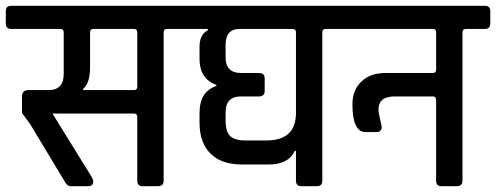

<svg xmlns="http://www.w3.org/2000/svg" viewBox="-44 -643 1713 663"><path d="M243 -332H419Q430 -332 430 -344V-531Q430 -543 419 -543H278Q267 -543 267 -531V-411Q267 -356 243 -336ZM278 -17Q278 0 260 0H201Q189 0 182 -12L61 -213L32 -253V-310Q32 -332 55 -332H124Q176 -332 176 -388V-531Q176 -543 165 -543H-5Q-24 -543 -24 -563V-605Q-24 -623 -5 -623H597Q617 -623 617 -605V-562Q617 -543 597 -543H532Q521 -543 521 -531V-19Q521 0 501 0H449Q430 0 430 -19V-239Q430 -251 419 -251H137L272 -33Q278 -21 278 -17Z M645 -439V-481Q645 -524 674 -539V-543H588Q569 -543 569 -563V-605Q569 -623 588 -623H1145Q1165 -623 1165 -605V-562Q1165 -543 1145 -543H1080Q1069 -543 1069 -531V-19Q1069 0 1050 0H997Q978 0 978 -19V-122H974Q952 -75 884 -75H791Q721 -75 683 -112.5Q645 -150 645 -220V-253Q645 -327 703 -346V-350Q645 -371 645 -439ZM967 -543H783Q735 -543 735 -488V-445Q735 -391 788 -391H850Q870 -391 870 -372V-329Q870 -310 850 -310H788Q735 -310 735 -255V-228Q735 -189 750.5 -173.5Q766 -158 804 -158H878Q978 -159 978 -253V-531Q978 -543 967 -543Z M1218 -187Q1173 -187 1173 -283Q1173 -332 1204 -361.5Q1235 -391 1287 -391H1451Q1462 -391 1462 -403V-531Q1462 -542 1453 -543H1136Q1117 -543 1117 -562V-605Q1117 -623 1136 -623H1630Q1649 -623 1649 -605V-562Q1649 -543 1630 -543H1564Q1553 -543 1553 -531V-19Q1553 0 1534 0H1481Q1462 0 1462 -19V-297Q1462 -310 1451 -310H1319Q1263 -310 1263 -265Q1263 -254 1268.5 -231Q1274 -208 1274 -205Q1274 -187 1256 -187Z"/></svg>

Font: Rajdhani Semibold
Style: Regular
Weight: 600
Designer: Satya Rajpurohit, Jyotish Sonowal
Foundry: Indian Type Foundry
Version: Version 1.200;PS 1.0;hotconv 1.0.78;makeotf.lib2.5.61930; tt